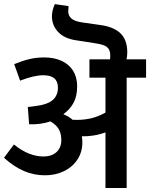

<svg xmlns="http://www.w3.org/2000/svg" viewBox="-21 -918 733 937"><path d="M691.9 -539.1H597.2V-0.5H493.7V-272Q466.3 -261.7 436 -256.8Q405.8 -252 378.4 -252.9Q380.9 -237.3 380.9 -223.1Q380.9 -175.8 356.7 -139.2Q332.5 -102.5 290.8 -82.5Q249 -62.5 198.7 -62.5Q145 -62.5 96.7 -83Q48.3 -103.5 -1.5 -147.9L46.9 -212.9Q87.4 -180.7 122.8 -167.5Q158.2 -154.3 190.9 -154.3Q231.4 -154.3 254.9 -176Q278.3 -197.8 278.3 -233.9Q278.3 -265.6 266.1 -287.1Q253.9 -308.6 225.1 -325.7Q179.2 -309.6 121.1 -311.5L114.7 -396Q130.9 -397 148.4 -399.9Q210.4 -407.2 236.1 -429.7Q261.7 -452.1 261.7 -490.2Q261.7 -550.8 190.4 -550.8Q145 -550.8 77.1 -524.4L48.3 -605Q88.9 -621.6 122.8 -629.6Q156.7 -637.7 194.8 -637.7Q243.2 -637.7 279.5 -621.1Q315.9 -604.5 335.7 -572.8Q355.5 -541 355.5 -497.1Q355.5 -449.7 338.6 -417.5Q321.8 -385.3 288.1 -360.4Q313.5 -350.6 333.5 -333.5Q340.8 -333 355.5 -333Q392.1 -333 425.5 -341.1Q459 -349.1 493.7 -368.7V-539.1H415.5V-628.4H691.9ZM514.2 -603.5Q517.1 -636.7 517.1 -644.5Q517.1 -665.5 510.3 -677.5Q503.4 -689.5 487.1 -696.3Q470.7 -703.1 440.4 -707.5L351.1 -721.2Q292 -730 262.2 -762.5Q232.4 -794.9 232.4 -838.4Q232.4 -866.7 246.6 -897.9L313.5 -888.2L313 -876.5L312 -862.3Q312 -841.3 327.6 -827.6Q343.3 -814 379.9 -808.6L468.8 -795.9Q534.2 -787.1 567.1 -755.1Q600.1 -723.1 600.1 -663.1Q600.1 -640.6 594 -619.4Q587.9 -598.1 570.3 -570.3L512.2 -586.4Q513.2 -597.7 514.2 -603.5Z"/></svg>

Font: Varta
Style: Bold
Weight: 700
Designer: Joana Correia, Viktoriya Grabowska, Eben Sorkin
Foundry: Sorkin Type
Version: Version 1.002; ttfautohint (v1.3) -l 8 -r 24 -G 200 -x 12 -H